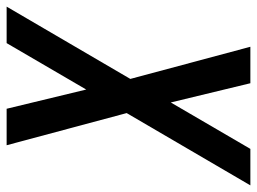

<svg xmlns="http://www.w3.org/2000/svg" viewBox="-133 -657 775 579"><g transform="rotate(-90 254.5 -367.5)"><path d="M-15 0 203 -373 106 -735H216L274 -495L414 -735H524L306 -362L403 0H293L235 -240L95 0Z"/></g></svg>

Font: Iosevka SS18 Semibold
Style: Italic
Weight: 600
Italic angle: -9°
Monospace: yes
Designer: Belleve Invis
Foundry: Belleve Invis
Version: Version 25.1.1; ttfautohint (v1.8.4)